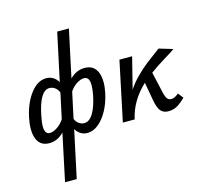

<svg xmlns="http://www.w3.org/2000/svg" viewBox="-135 -862 1376 1301"><g transform="rotate(-15 553.0 -211.0)"><path d="M591 -299Q591 -264 582 -222Q568 -157 539.5 -105Q511 -53 474 -23.5Q437 6 397 6Q371 6 350 -7Q329 -20 316 -43L245 289H163L233 -41Q187 6 131 6Q81 6 56.5 -27Q32 -60 32 -119Q32 -155 41 -198Q62 -297 111.5 -361Q161 -425 221 -425Q248 -425 269.5 -412Q291 -399 304 -375L376 -711H458L387 -379Q433 -425 490 -425Q540 -425 565.5 -391.5Q591 -358 591 -299ZM507 -300Q507 -359 469 -359Q447 -359 419 -342Q391 -325 369 -293L330 -111Q338 -89 356 -76.5Q374 -64 393 -64Q430 -64 457 -109.5Q484 -155 499 -230Q507 -272 507 -300ZM252 -129 290 -306Q282 -329 264 -342Q246 -355 225 -355Q158 -355 125 -192Q115 -142 115 -116Q115 -60 151 -60Q173 -60 201.5 -78Q230 -96 252 -129Z M1057 -94 1086 -57Q1053 -24 1026 -9Q999 6 965 6Q930 6 910.5 -17.5Q891 -41 881 -104L860 -222Q756 -125 729 0H646L734 -418H823L768 -199Q798 -244 837 -282.5Q876 -321 910.5 -348Q945 -375 1009 -422L1106 -393Q1080 -374 1036 -348Q975 -311 926 -275L960 -125Q968 -92 978.5 -80.5Q989 -69 1006 -69Q1018 -69 1031.5 -76Q1045 -83 1057 -94Z"/></g></svg>

Font: Ysabeau Semibold
Style: Italic
Weight: 600
Italic angle: -12°
Designer: Christian Thalmann (Catharsis Fonts)
Version: Version 0.003